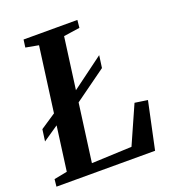

<svg xmlns="http://www.w3.org/2000/svg" viewBox="-139 -848 866 954"><g transform="rotate(-20 294.5 -371.5)"><path d="M-3.5 0 0.5 -38.5 70 -52 155.5 -690 87.5 -702.5 93 -743H377.5L373.5 -702.5L288 -690L202 -49.5L414.5 -58.5L503.5 -259L571 -249L518 0ZM20 -230.5 28.5 -292.5 153 -375.5 197 -377 419.5 -541.5 410.5 -476.5 201 -325.5 157 -324Z"/></g></svg>

Font: Merriweather 48pt SemiBold
Style: Italic
Weight: 600
Italic angle: -7.8°
Designer: Eben Sorkin
Foundry: Eben Sorkin
Version: Version 2.101